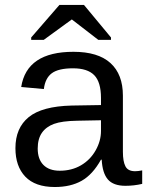

<svg xmlns="http://www.w3.org/2000/svg" viewBox="-20 -748 596 778"><path d="M429.7 -596.2V-586.4H378.4L271.5 -668.9H270.5L157.2 -586.4H106.4V-596.2L220.7 -728H320.3ZM202.1 9.8Q122.6 9.8 82.5 -32.2Q42.5 -74.2 42.5 -147.5Q42.5 -229.5 96.4 -273.4Q150.4 -317.4 270.5 -320.3L389.2 -322.3V-351.1Q389.2 -415.5 361.8 -443.4Q334.5 -471.2 275.9 -471.2Q216.8 -471.2 189.9 -451.2Q163.1 -431.2 157.7 -387.2L65.9 -395.5Q88.4 -538.1 277.8 -538.1Q377.4 -538.1 427.7 -492.4Q478 -446.8 478 -360.4V-132.8Q478 -93.8 488.3 -74Q498.5 -54.2 527.3 -54.2Q540 -54.2 556.2 -57.6V-2.9Q522.9 4.9 488.3 4.9Q439.5 4.9 417.2 -20.8Q395 -46.4 392.1 -101.1H389.2Q355.5 -40.5 310.8 -15.4Q266.1 9.8 202.1 9.8ZM222.2 -56.2Q270.5 -56.2 308.1 -78.1Q345.7 -100.1 367.4 -138.4Q389.2 -176.8 389.2 -217.3V-260.7L293 -258.8Q231 -257.8 199 -246.1Q167 -234.4 149.9 -210Q132.8 -185.5 132.8 -146Q132.8 -103 156 -79.6Q179.2 -56.2 222.2 -56.2Z"/></svg>

Font: TypoPRO Liberation Sans
Style: Regular
Weight: 400
Designer: Steve Matteson
Foundry: Ascender Corporation
Version: Version 2.00.1